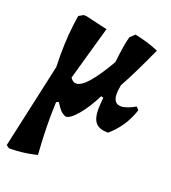

<svg xmlns="http://www.w3.org/2000/svg" viewBox="-131 -573 809 909"><g transform="rotate(20 273.0 -119.0)"><path d="M532 -141Q503 -51 433 8Q390 8 371 -13Q352 -34 352 -83Q352 -93 354 -119L356 -140L344 -143Q312 -79 276.5 -37Q241 5 219 5Q201 -2 190.5 -13.5Q180 -25 165 -49L153 -44Q151 8 151 38Q151 124 158 221Q85 238 18 238L3 227L97 -200Q96 -220 96 -261Q96 -368 112 -463L135 -476H147L259 -450L182 -178Q195 -159 211 -159Q236 -159 270.5 -198Q305 -237 352 -318Q362 -410 374 -451L397 -473Q466 -459 518 -436Q457 -301 414 -224L412 -211Q409 -195 409 -180Q409 -130 448 -130Q475 -130 519 -155Z"/></g></svg>

Font: Alegreya SC ExtraBold
Style: Italic
Weight: 800
Italic angle: -7°
Designer: Juan Pablo del Peral
Foundry: Huerta Tipografica
Version: Version 2.007; ttfautohint (v1.6)